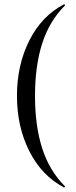

<svg xmlns="http://www.w3.org/2000/svg" viewBox="-20 -745 349 883"><path d="M274 -725Q276 -726 278 -723.5Q280 -721 278 -719Q207 -648 174 -545Q141 -442 141 -304Q141 -166 174 -63Q207 40 278 111Q280 112 278 115Q276 118 274 117Q172 63 115 -49.5Q58 -162 58 -304Q58 -446 115 -559Q172 -672 274 -725Z"/></svg>

Font: Cormorant Unicase Medium
Style: Regular
Weight: 500
Designer: Christian Thalmann (Catharsis Fonts)
Foundry: Catharsis Fonts
Version: Version 4.000